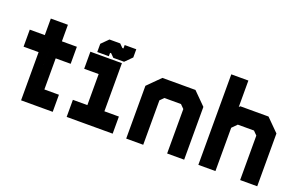

<svg xmlns="http://www.w3.org/2000/svg" viewBox="-89 -1122 2336 1494"><g transform="rotate(20 1079.0 -375.0)"><path d="M147 0V-399H22.5V-540H147V-677H288.5V-540H412.5V-399H288.5V-141.5H409V0ZM218 -71.5H347V-71H218V-471H349.5V-470.5H218V-614.5V-471H86V-471.5H218Z M524.5 0V-141.5H644.5V-398.5H524.5V-540H785.5V-141.5H905.5V0ZM587.5 -71H843H712.5V-469.5H587.5H712.5V-71H587.5ZM575.5 -556V-624L631.5 -680H720.5L748.5 -652H757.5V-680H853.5V-612L797.5 -556H708.5L680.5 -584H671.5V-556ZM625 -591H624.5V-601L657.5 -637H698.5L730.5 -600H774.5L807.5 -636V-646H808V-636L774.5 -600H730.5L698.5 -637H657.5L625 -601Z M1017.5 0V-437L1120.5 -540H1394.5L1497.5 -437V0H1356.5V-368L1326 -398.5H1189L1158.5 -368V0ZM1089 -71H1088.5V-396L1162.5 -470H1356L1429 -397V-71H1428.5V-397L1356 -470H1162.5L1089 -396Z M1615 0V-749.5H1756.5V-530.5L1766 -540H1999.5L2102.5 -437V0H1961V-368L1930.5 -399H1796.5L1756.5 -358.5V0ZM1688.5 -71H1688V-385L1774.5 -470.5H1971L2032 -410.5V-71H2031.5V-410.5L1971 -470.5H1774.5L1688 -385V-673H1688.5Z"/></g></svg>

Font: Tourney Thin Black
Style: Regular
Weight: 900
Version: Version 1.015